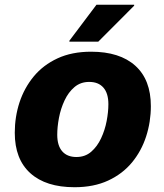

<svg xmlns="http://www.w3.org/2000/svg" viewBox="-20 -780 692 811"><path d="M42.4 -219.2Q42.4 -286.3 62.4 -347.5Q82.5 -408.6 122.4 -457Q162.4 -505.4 223 -533.5Q283.5 -561.6 364.8 -561.6Q485.7 -561.6 551.5 -502.4Q617.2 -443.2 617.2 -331.6Q617.2 -265.5 597.3 -203.8Q577.4 -142.2 537.5 -93.8Q497.5 -45.4 436.8 -17.3Q376.1 10.8 294.8 10.8Q173.9 10.8 108.2 -48.4Q42.4 -107.6 42.4 -219.2ZM221.8 -210.8Q221.8 -164.9 242.8 -140.9Q263.8 -116.8 302.8 -116.8Q339.7 -116.8 365.3 -139.1Q390.9 -161.3 407 -195.9Q423.2 -230.5 430.5 -268.9Q437.8 -307.3 437.8 -340Q437.8 -385.9 416.8 -409.9Q395.8 -434 356.8 -434Q320.2 -434 294.5 -412.1Q268.7 -390.2 252.6 -355.6Q236.4 -321 229.1 -282.4Q221.8 -243.8 221.8 -210.8ZM273.1 -604V-608L387.5 -760H546.7V-756L395.1 -604Z"/></svg>

Font: Kufam
Style: Italic
Weight: 400
Italic angle: -11°
Designer: Artur Schmal
Foundry: Original Type
Version: Version 1.301; ttfautohint (v1.8.3)